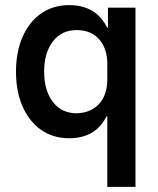

<svg xmlns="http://www.w3.org/2000/svg" viewBox="-20 -530 619 750"><path d="M399.2 200V-75H395.8Q353.3 10 250 10Q187.5 10 140.8 -22.5Q94.2 -55 68.3 -113.8Q42.5 -172.5 42.5 -250Q42.5 -327.5 68.3 -386.2Q94.2 -445 140.8 -477.5Q187.5 -510 250 -510Q355 -510 398.3 -422.5H401.7V-500H509.2V200ZM279.2 -87.5Q335.8 -89.2 367.5 -124.6Q399.2 -160 399.2 -220V-280Q399.2 -340 367.5 -376.2Q335.8 -412.5 279.2 -412.5Q220.8 -412.5 186.7 -368.3Q152.5 -324.2 152.5 -250Q152.5 -175.8 186.7 -131.7Q220.8 -87.5 279.2 -87.5Z"/></svg>

Font: Funnel Sans Medium
Style: Regular
Weight: 500
Version: Version 1.000; Beta; Release 5; Build 24; ttfautohint (v1.8.